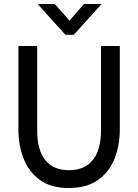

<svg xmlns="http://www.w3.org/2000/svg" viewBox="-20 -930 691 960"><path d="M307 -756 168 -910H254L327 -827L400 -910H488L349 -756ZM72 -283V-700H166V-275Q166 -180 206.5 -129.5Q247 -79 325 -79Q403 -79 444 -130Q485 -181 485 -279V-700H579V-283Q579 -204 553 -137.5Q527 -71 470.5 -30.5Q414 10 323 10Q234 10 179 -30.5Q124 -71 98 -137.5Q72 -204 72 -283Z"/></svg>

Font: Haskoy Medium
Style: Regular
Weight: 500
Designer: Ertekin Erdin
Foundry: Ertekin Erdin
Version: Version 1.500; ttfautohint (v1.8.3)